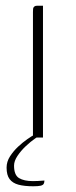

<svg xmlns="http://www.w3.org/2000/svg" viewBox="-20 -480 265 670"><path d="M95 0Q95 -109 95 -218.5Q95 -328 95 -438Q95 -445 95.5 -449.5Q96 -454 99.5 -457Q103 -460 109 -460H130V0ZM96 170Q65 170 44.5 164.5Q24 159 13.5 145Q3 131 3 105Q3 84 15 65.5Q27 47 43 32Q59 17 75.5 5.5Q92 -6 102 -11H126Q119 -8 103 3Q87 14 70 30Q53 46 41 64Q29 82 29 98Q29 131 46.5 141.5Q64 152 95 152Q104 152 112.5 151.5Q121 151 127 150.5Q133 150 135 150Q135 157 132.5 161.5Q130 166 122 168Q114 170 96 170Z"/></svg>

Font: Genos ExtraLight
Style: Regular
Weight: 250
Designer: Robert E. Leuschke
Foundry: Robert E. Leuschke
Version: Version 1.010